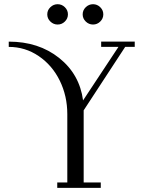

<svg xmlns="http://www.w3.org/2000/svg" viewBox="-20 -902 723 922"><path d="M22 -676.8V-702.1Q165.5 -702.1 263.9 -623.8Q362.3 -545.4 378.9 -419.9L548.8 -676.8H465.8V-702.1H627V-676.8H581.1L381.8 -372.1V-25.9H463.9V0H254.9V-25.9H303.2V-354Q303.2 -440.9 267.1 -514.6Q231 -588.4 166 -632.6Q101.1 -676.8 22 -676.8ZM221.9 -798.6Q207 -813 207 -833Q207 -853 221.9 -867.4Q236.8 -881.8 256.8 -881.8Q276.9 -881.8 291.5 -867.4Q306.2 -853 306.2 -833Q306.2 -813 291.5 -798.6Q276.9 -784.2 256.8 -784.2Q236.8 -784.2 221.9 -798.6ZM391.8 -798.6Q377 -813 377 -833Q377 -853 391.8 -867.4Q406.7 -881.8 426.8 -881.8Q446.8 -881.8 461.4 -867.4Q476.1 -853 476.1 -833Q476.1 -813 461.4 -798.6Q446.8 -784.2 426.8 -784.2Q406.7 -784.2 391.8 -798.6Z"/></svg>

Font: Dehuti Alt
Style: Book
Weight: 400
Version: Version 1.2